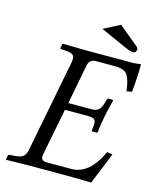

<svg xmlns="http://www.w3.org/2000/svg" viewBox="-121 -899 791 983"><g transform="rotate(15 274.0 -408.0)"><path d="M548 -646Q548 -583 540 -501L512 -496Q505 -555 488.5 -580Q472 -605 422 -605H322Q287 -605 280 -571L240 -361H362Q386 -361 398.5 -371Q411 -381 418 -403L425 -428Q427 -436 434 -436H455L458 -432Q442 -372 437 -342Q428 -299 424 -255L419 -252H398Q390 -252 393 -260L395 -285Q396 -290 396 -293Q396 -305 391.5 -311.5Q387 -318 378 -320.5Q369 -323 354 -323H232L183 -72Q182 -66 182 -62Q182 -39 212 -39H342Q437 -39 497 -170L526 -165Q514 -136 458 2Q382 0 336 0H130Q98 0 8 2L6 0L10 -20Q12 -27 19 -27L48 -29Q76 -31 88.5 -41Q101 -51 106 -72L203 -571Q204 -579 204 -585Q204 -600 194.5 -607Q185 -614 162 -616L134 -618Q126 -618 128 -625L132 -645L134 -647Q224 -645 255 -645H498Q521 -645 544 -649Q548 -649 548 -646ZM510 -717Q510 -711 505.5 -704.5Q501 -698 491 -698Q478 -698 451 -710L310 -773L397 -818L499 -734Q510 -725 510 -717Z"/></g></svg>

Font: Linux Libertine O
Style: Italic
Weight: 400
Italic angle: -12°
Designer: Philipp H. Poll
Foundry: Philipp H. Poll
Version: Version 5.1.6